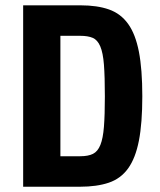

<svg xmlns="http://www.w3.org/2000/svg" viewBox="-20 -708 606 728"><path d="M67.8 0H283.4Q347.2 0 392.5 -15.3Q437.8 -30.6 465.8 -69.5Q493.8 -108.4 506.7 -174.7Q519.6 -241 519.6 -343Q519.6 -445 506.7 -511.7Q493.8 -578.4 465.8 -617.4Q437.8 -656.4 393.3 -672.1Q348.8 -687.8 285.8 -687.8H67.8ZM209 -115.6V-572.2H284.2Q313.6 -572.2 331.7 -564.4Q349.8 -556.6 360.2 -532.2Q370.6 -507.8 374.1 -462.7Q377.6 -417.6 377.6 -342.2Q377.6 -271.8 374.1 -227.5Q370.6 -183.2 360.6 -158.4Q350.6 -133.6 332.5 -124.6Q314.4 -115.6 284.2 -115.6Z"/></svg>

Font: Secuela Light
Style: Regular
Weight: 300
Designer: Fernando Haro
Foundry: deFharo
Version: Version 1.708